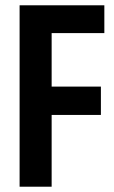

<svg xmlns="http://www.w3.org/2000/svg" viewBox="-20 -705 431 725"><path d="M54 -685H374V-580H175V-378H361V-271H175V0H54Z"/></svg>

Font: Khand Semibold
Style: Regular
Weight: 600
Designer: Devanagari: Sanchit Sawaria, Jyotish Sonowal; Latin: Satya Rajpurohit
Foundry: Indian Type Foundry
Version: Version 1.100;PS 1.0;hotconv 1.0.78;makeotf.lib2.5.61930; tt